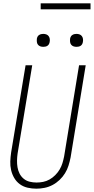

<svg xmlns="http://www.w3.org/2000/svg" viewBox="-20 -1128 565 1156"><path d="M199 8Q172 8 146 2Q120 -4 99.5 -19Q79 -34 66 -56Q53 -78 47 -103.5Q41 -129 42 -156Q43 -183 47 -210L134 -735H174L86 -204Q83 -183 82.5 -162Q82 -141 85.5 -120.5Q89 -100 98 -82.5Q107 -65 122.5 -52Q138 -39 158.5 -34Q179 -29 200 -29Q220 -29 240 -33Q260 -37 278.5 -47.5Q297 -58 312.5 -73.5Q328 -89 339 -107.5Q350 -126 356 -146Q362 -166 366 -186L456 -735H496L405 -180Q400 -155 392.5 -131Q385 -107 371.5 -85Q358 -63 338.5 -44.5Q319 -26 296 -14Q273 -2 248 3Q223 8 199 8ZM441 -846Q431 -846 422.5 -849Q414 -852 408.5 -859Q403 -866 402 -875.5Q401 -885 402 -895Q403 -901 406 -907Q409 -913 415 -917Q421 -921 427.5 -922.5Q434 -924 440 -924Q450 -924 458.5 -921Q467 -918 472.5 -911Q478 -904 479.5 -894.5Q481 -885 479 -875Q478 -869 475 -863Q472 -857 466.5 -853Q461 -849 454 -847.5Q447 -846 441 -846ZM241 -846Q231 -846 222.5 -849Q214 -852 208.5 -859Q203 -866 202 -875.5Q201 -885 202 -895Q203 -901 206 -907Q209 -913 215 -917Q221 -921 227.5 -922.5Q234 -924 240 -924Q250 -924 258.5 -921Q267 -918 272.5 -911Q278 -904 279.5 -894.5Q281 -885 279 -875Q278 -869 275 -863Q272 -857 266.5 -853Q261 -849 254 -847.5Q247 -846 241 -846ZM225 -1072V-1108H525V-1072Z"/></svg>

Font: Iosevka Term Curly XLt Obl
Style: Regular
Weight: 200
Italic angle: -9°
Designer: Belleve Invis
Foundry: Belleve Invis
Version: Version 32.3.0